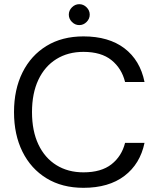

<svg xmlns="http://www.w3.org/2000/svg" viewBox="-20 -886 758 918"><path d="M379 12Q277 12 202.5 -33.5Q128 -79 87.5 -160.5Q47 -242 47 -350Q47 -458 87.5 -539.5Q128 -621 202.5 -666.5Q277 -712 379 -712Q500 -712 575 -655Q650 -598 671 -494H578Q562 -559 513 -598.5Q464 -638 379 -638Q305 -638 249.5 -603.5Q194 -569 163.5 -504.5Q133 -440 133 -350Q133 -260 163.5 -195.5Q194 -131 249.5 -96.5Q305 -62 379 -62Q464 -62 513 -100.5Q562 -139 578 -203H671Q650 -102 575 -45Q500 12 379 12ZM359 -766Q339 -766 324 -781Q309 -796 309 -816Q309 -836 324 -851Q339 -866 359 -866Q379 -866 394 -851Q409 -836 409 -816Q409 -796 394 -781Q379 -766 359 -766Z"/></svg>

Font: DM Sans 17pt
Style: Regular
Weight: 400
Version: Version 4.004;gftools[0.9.30]